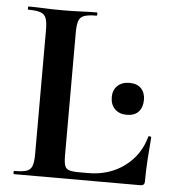

<svg xmlns="http://www.w3.org/2000/svg" viewBox="-48 -669 641 713"><g transform="rotate(5 272.5 -312.5)"><path d="M213 -543V-85Q213 -61 217 -48.5Q221 -36 233.5 -32Q246 -28 270 -28H304Q382 -28 439 -70Q496 -112 515 -182Q516 -185 521 -184Q526 -183 526 -180Q523 -147 520 -100.5Q517 -54 517 -15Q517 0 502 0H30Q28 0 28 -6Q28 -12 30 -12Q61 -12 76 -17Q91 -22 96.5 -37Q102 -52 102 -81V-544Q102 -573 96.5 -587.5Q91 -602 76 -607.5Q61 -613 30 -613Q28 -613 28 -619Q28 -625 30 -625Q54 -625 87.5 -623.5Q121 -622 157 -622Q195 -622 227 -623.5Q259 -625 284 -625Q287 -625 287 -619Q287 -613 284 -613Q254 -613 238.5 -607.5Q223 -602 218 -587Q213 -572 213 -543ZM428 -256Q400 -256 383.5 -272.5Q367 -289 367 -317Q367 -343 383.5 -359Q400 -375 428 -375Q457 -375 472 -359Q487 -343 487 -317Q487 -289 472 -272.5Q457 -256 428 -256Z"/></g></svg>

Font: Cormorant
Style: Bold
Weight: 700
Designer: Christian Thalmann (Catharsis Fonts)
Foundry: Catharsis Fonts
Version: Version 4.000